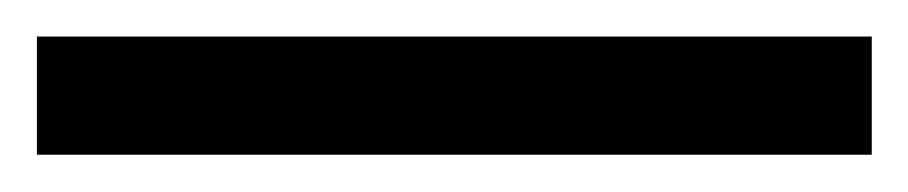

<svg xmlns="http://www.w3.org/2000/svg" viewBox="-22 70 492 104"><path d="M450.2 153.8H-2V89.8H450.2Z"/></svg>

Font: f05545470
Style: Regular
Weight: 400
Foundry: Ascender Corporation
Version: Version 1.10